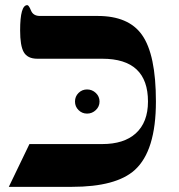

<svg xmlns="http://www.w3.org/2000/svg" viewBox="-20 -725 696 745"><path d="M585 -331.1Q585 -139.6 502.9 -65.4Q430.7 0 258.8 0H14.2L94.2 -166H377Q460.4 -166 506.3 -207Q554.2 -250 554.2 -331.1Q554.2 -497.1 377 -497.1H125Q86.4 -497.1 71.8 -523.4Q58.1 -547.9 58.1 -606.9Q58.1 -705.1 85.9 -705.1Q91.8 -705.1 100.3 -684.1Q108.9 -663.1 134.8 -663.1H358.9Q479 -663.1 530.8 -589.8Q585 -513.7 585 -331.1ZM366.2 -331.1Q366.2 -311.5 351.8 -297.9Q337.4 -284.2 317.9 -284.2Q298.3 -284.2 284.7 -297.9Q271 -311.5 271 -331.1Q271 -350.6 284.7 -364.3Q298.3 -377.9 317.9 -377.9Q337.4 -377.9 351.8 -364.3Q366.2 -350.6 366.2 -331.1Z"/></svg>

Font: Ezra SIL SR
Style: Regular
Weight: 400
Designer: Development by SIL's NRSI team. OpenType tables by Ralph Hancock ( hancock@dircon.co.uk ).
Foundry: Development by SIL's NRSI team.
Version: Version 2.51; 2007